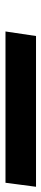

<svg xmlns="http://www.w3.org/2000/svg" viewBox="255 -264 154 717"><g transform="rotate(-90 332.5 95.0)"><path d="M-6 152 9 38H574L557 152Z"/></g></svg>

Font: Host Grotesk SemiBold
Style: Italic
Weight: 600
Italic angle: -8°
Designer: Doğukan Karapınar based on Poppins by Indian Type Foundry, Jonny Pinhorn
Foundry: Element Type
Version: Version 1.001; ttfautohint (v1.8.4.7-5d5b)